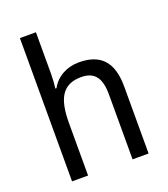

<svg xmlns="http://www.w3.org/2000/svg" viewBox="-139 -858 836 957"><g transform="rotate(-20 279.5 -380.0)"><path d="M163 -540V-760H78V0H163V-278C163 -406 197 -473 298 -473C368 -473 399 -432 399 -345V0H484V-355C484 -485 428 -546 312 -546C250 -546 193 -517 164 -463H158C161 -485 163 -513 163 -540Z"/></g></svg>

Font: Noto Sans Myanmar UI SemiCondensed
Style: Regular
Weight: 400
Width: 4
Designer: Monotype Design Team
Foundry: Monotype Imaging Inc.
Version: Version 2.103